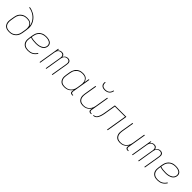

<svg xmlns="http://www.w3.org/2000/svg" viewBox="498 -2568 4404 4404"><g transform="rotate(45 2700.0 -366.0)"><path d="M246 8Q216 8 188 2Q160 -4 136.5 -18.5Q113 -33 97 -55.5Q81 -78 73.5 -105Q66 -132 66 -161.5Q66 -191 71 -220L88 -319Q92 -346 101 -372.5Q110 -399 126.5 -423.5Q143 -448 165.5 -467Q188 -486 214 -498.5Q240 -511 268 -515.5Q296 -520 323 -520Q350 -520 376.5 -515Q403 -510 425.5 -497Q448 -484 464 -464Q480 -444 489 -419Q485 -459 471.5 -495Q458 -531 436.5 -562Q415 -593 387.5 -619Q360 -645 327.5 -664.5Q295 -684 258.5 -697Q222 -710 182 -716L185 -735Q224 -729 260.5 -716.5Q297 -704 330 -685.5Q363 -667 391.5 -642.5Q420 -618 442.5 -588Q465 -558 481.5 -523.5Q498 -489 505.5 -451Q513 -413 510.5 -372.5Q508 -332 501 -292L485 -193Q480 -166 470.5 -139Q461 -112 444.5 -88Q428 -64 405 -44.5Q382 -25 355.5 -13Q329 -1 301 3.5Q273 8 246 8ZM247 -11Q272 -11 297 -15Q322 -19 346.5 -30.5Q371 -42 392 -59.5Q413 -77 428 -99.5Q443 -122 451.5 -146.5Q460 -171 464 -197L480 -294Q485 -321 485 -347Q485 -373 479 -397.5Q473 -422 458.5 -442.5Q444 -463 424 -476.5Q404 -490 378.5 -495.5Q353 -501 326 -501Q301 -501 275.5 -497Q250 -493 226 -481.5Q202 -470 180.5 -452.5Q159 -435 144 -412.5Q129 -390 120.5 -365.5Q112 -341 108 -315L92 -217Q87 -191 87 -164.5Q87 -138 93 -113.5Q99 -89 113.5 -68.5Q128 -48 148.5 -35Q169 -22 194.5 -16.5Q220 -11 247 -11Z M857 8Q827 8 797.5 2.5Q768 -3 743.5 -17.5Q719 -32 701 -54.5Q683 -77 675 -104.5Q667 -132 667 -162.5Q667 -193 672 -223L688 -323Q693 -351 702.5 -378.5Q712 -406 728.5 -430.5Q745 -455 768 -474.5Q791 -494 818 -506.5Q845 -519 873 -523.5Q901 -528 928 -528Q953 -528 976.5 -525.5Q1000 -523 1022.5 -516.5Q1045 -510 1064.5 -498Q1084 -486 1097.5 -468Q1111 -450 1115 -426.5Q1119 -403 1115 -378Q1111 -354 1098.5 -330.5Q1086 -307 1065.5 -290.5Q1045 -274 1021 -263.5Q997 -253 972.5 -247Q948 -241 923.5 -239Q899 -237 874 -237Q829 -237 784.5 -242Q740 -247 699 -261L692 -220Q688 -193 688 -165.5Q688 -138 695.5 -113Q703 -88 718.5 -67.5Q734 -47 756.5 -34Q779 -21 805.5 -16Q832 -11 860 -11Q889 -11 918.5 -17Q948 -23 975 -37.5Q1002 -52 1024.5 -75Q1047 -98 1062 -125L1080 -116Q1063 -87 1038.5 -62Q1014 -37 984.5 -21Q955 -5 922 1.5Q889 8 857 8ZM874 -256Q896 -256 918.5 -258Q941 -260 963 -265Q985 -270 1007 -279Q1029 -288 1048 -302.5Q1067 -317 1079 -338Q1091 -359 1095 -381Q1098 -402 1094 -422.5Q1090 -443 1078 -458.5Q1066 -474 1048 -484Q1030 -494 1010.5 -499.5Q991 -505 970.5 -507Q950 -509 928 -509Q903 -509 877 -504.5Q851 -500 827 -489Q803 -478 781.5 -459.5Q760 -441 745 -418.5Q730 -396 721.5 -371Q713 -346 709 -320L702 -280Q742 -266 786 -261Q830 -256 874 -256Z M1235 0 1321 -520H1341L1333 -473Q1342 -486 1353.5 -497Q1365 -508 1378 -515Q1391 -522 1406 -525Q1421 -528 1435 -528Q1452 -528 1467.5 -524Q1483 -520 1494.5 -510Q1506 -500 1513.5 -486Q1521 -472 1523 -456Q1531 -472 1542 -486Q1553 -500 1568.5 -510Q1584 -520 1600.5 -524Q1617 -528 1634 -528Q1657 -528 1677.5 -519.5Q1698 -511 1709.5 -493Q1721 -475 1722.5 -452Q1724 -429 1720 -406L1653 0H1633L1701 -410Q1704 -429 1702 -447.5Q1700 -466 1690.5 -480.5Q1681 -495 1664 -502Q1647 -509 1628 -509Q1608 -509 1588 -501Q1568 -493 1553.5 -477.5Q1539 -462 1531.5 -442Q1524 -422 1520 -403L1454 0H1434L1502 -410Q1505 -429 1503 -447.5Q1501 -466 1491.5 -480.5Q1482 -495 1465 -502Q1448 -509 1429 -509Q1409 -509 1389 -501Q1369 -493 1354.5 -477.5Q1340 -462 1332.5 -442Q1325 -422 1321 -403L1255 0Z M2038 8Q2009 8 1981 2Q1953 -4 1931 -19.5Q1909 -35 1894 -58.5Q1879 -82 1872 -109Q1865 -136 1866 -165Q1867 -194 1872 -223L1888 -323Q1893 -350 1902 -377Q1911 -404 1926.5 -428.5Q1942 -453 1964 -473Q1986 -493 2011.5 -505.5Q2037 -518 2065 -523Q2093 -528 2120 -528Q2151 -528 2181 -521Q2211 -514 2233.5 -496.5Q2256 -479 2270 -453Q2284 -427 2289 -397L2310 -520H2331L2255 -65Q2254 -54 2255.5 -43.5Q2257 -33 2263.5 -25Q2270 -17 2280.5 -14Q2291 -11 2302 -11H2317L2316 8H2298Q2283 8 2269 3.5Q2255 -1 2245.5 -11Q2236 -21 2234 -35.5Q2232 -50 2234 -65L2241 -106Q2227 -79 2204.5 -56Q2182 -33 2154.5 -18.5Q2127 -4 2097 2Q2067 8 2038 8ZM2043 -11Q2068 -11 2093 -15.5Q2118 -20 2142 -31.5Q2166 -43 2186.5 -61.5Q2207 -80 2221.5 -102Q2236 -124 2244.5 -149Q2253 -174 2257 -199L2273 -299Q2278 -325 2278.5 -351.5Q2279 -378 2273 -402.5Q2267 -427 2253.5 -448Q2240 -469 2220 -483.5Q2200 -498 2175 -503.5Q2150 -509 2123 -509Q2098 -509 2072.5 -504.5Q2047 -500 2023.5 -488.5Q2000 -477 1979.5 -458.5Q1959 -440 1944 -417.5Q1929 -395 1921 -370Q1913 -345 1909 -320L1892 -220Q1888 -194 1887 -167.5Q1886 -141 1892 -116.5Q1898 -92 1911.5 -71Q1925 -50 1945 -36Q1965 -22 1990.5 -16.5Q2016 -11 2043 -11Z M2642 8Q2613 8 2586 1.5Q2559 -5 2537 -20.5Q2515 -36 2500.5 -59.5Q2486 -83 2479.5 -109.5Q2473 -136 2474 -165Q2475 -194 2480 -223L2529 -520H2550L2500 -220Q2496 -194 2495 -168Q2494 -142 2499.5 -117.5Q2505 -93 2518 -72Q2531 -51 2551 -37Q2571 -23 2596 -17Q2621 -11 2647 -11Q2671 -11 2696 -15.5Q2721 -20 2745 -32Q2769 -44 2788.5 -62.5Q2808 -81 2822 -103Q2836 -125 2844.5 -149.5Q2853 -174 2857 -199L2910 -520H2931L2855 -65Q2854 -54 2855.5 -43.5Q2857 -33 2863.5 -25Q2870 -17 2880.5 -14Q2891 -11 2902 -11H2917L2916 8H2898Q2883 8 2869 3.5Q2855 -1 2845.5 -11Q2836 -21 2834 -35.5Q2832 -50 2834 -65L2841 -105Q2827 -79 2805 -56Q2783 -33 2756 -18.5Q2729 -4 2700 2Q2671 8 2642 8ZM2743 -600Q2714 -600 2687 -608Q2660 -616 2641.5 -635.5Q2623 -655 2618 -683Q2613 -711 2618 -740H2638Q2634 -715 2638.5 -690.5Q2643 -666 2658.5 -649Q2674 -632 2697.5 -625.5Q2721 -619 2746 -619Q2771 -619 2796.5 -625.5Q2822 -632 2843.5 -649Q2865 -666 2877.5 -690.5Q2890 -715 2894 -740H2914Q2909 -711 2895 -683Q2881 -655 2856.5 -635.5Q2832 -616 2802 -608Q2772 -600 2743 -600Z M2969 0 2972 -19Q2987 -19 3002.5 -23.5Q3018 -28 3031.5 -38Q3045 -48 3054 -62Q3063 -76 3070 -90.5Q3077 -105 3082.5 -120Q3088 -135 3092.5 -150.5Q3097 -166 3100.5 -181Q3104 -196 3107 -211.5Q3110 -227 3112.5 -242.5Q3115 -258 3118 -273L3159 -520H3531L3445 0H3424L3507 -501H3177L3138 -270Q3136 -253 3133 -236.5Q3130 -220 3126.5 -203Q3123 -186 3119 -169.5Q3115 -153 3110 -136.5Q3105 -120 3098 -103.5Q3091 -87 3082.5 -71Q3074 -55 3062 -41Q3050 -27 3035 -17.5Q3020 -8 3003 -4Q2986 0 2969 0Z M3842 8Q3813 8 3786 1.5Q3759 -5 3737 -20.5Q3715 -36 3700.5 -59.5Q3686 -83 3679.5 -109.5Q3673 -136 3674 -165Q3675 -194 3680 -223L3729 -520H3750L3700 -220Q3696 -194 3695 -168Q3694 -142 3699.5 -117.5Q3705 -93 3718 -72Q3731 -51 3751 -37Q3771 -23 3796 -17Q3821 -11 3847 -11Q3871 -11 3896 -15.5Q3921 -20 3945 -32Q3969 -44 3988.5 -62.5Q4008 -81 4022 -103Q4036 -125 4044.5 -149.5Q4053 -174 4057 -199L4110 -520H4131L4055 -65Q4054 -54 4055.5 -43.5Q4057 -33 4063.5 -25Q4070 -17 4080.5 -14Q4091 -11 4102 -11H4117L4116 8H4098Q4083 8 4069 3.5Q4055 -1 4045.5 -11Q4036 -21 4034 -35.5Q4032 -50 4034 -65L4041 -105Q4027 -79 4005 -56Q3983 -33 3956 -18.5Q3929 -4 3900 2Q3871 8 3842 8Z M4235 0 4321 -520H4341L4333 -473Q4342 -486 4353.5 -497Q4365 -508 4378 -515Q4391 -522 4406 -525Q4421 -528 4435 -528Q4452 -528 4467.5 -524Q4483 -520 4494.5 -510Q4506 -500 4513.5 -486Q4521 -472 4523 -456Q4531 -472 4542 -486Q4553 -500 4568.5 -510Q4584 -520 4600.5 -524Q4617 -528 4634 -528Q4657 -528 4677.5 -519.5Q4698 -511 4709.5 -493Q4721 -475 4722.5 -452Q4724 -429 4720 -406L4653 0H4633L4701 -410Q4704 -429 4702 -447.5Q4700 -466 4690.5 -480.5Q4681 -495 4664 -502Q4647 -509 4628 -509Q4608 -509 4588 -501Q4568 -493 4553.5 -477.5Q4539 -462 4531.5 -442Q4524 -422 4520 -403L4454 0H4434L4502 -410Q4505 -429 4503 -447.5Q4501 -466 4491.5 -480.5Q4482 -495 4465 -502Q4448 -509 4429 -509Q4409 -509 4389 -501Q4369 -493 4354.5 -477.5Q4340 -462 4332.5 -442Q4325 -422 4321 -403L4255 0Z M5057 8Q5027 8 4997.5 2.5Q4968 -3 4943.5 -17.5Q4919 -32 4901 -54.5Q4883 -77 4875 -104.5Q4867 -132 4867 -162.5Q4867 -193 4872 -223L4888 -323Q4893 -351 4902.5 -378.5Q4912 -406 4928.5 -430.5Q4945 -455 4968 -474.5Q4991 -494 5018 -506.5Q5045 -519 5073 -523.5Q5101 -528 5128 -528Q5153 -528 5176.5 -525.5Q5200 -523 5222.5 -516.5Q5245 -510 5264.5 -498Q5284 -486 5297.5 -468Q5311 -450 5315 -426.5Q5319 -403 5315 -378Q5311 -354 5298.5 -330.5Q5286 -307 5265.5 -290.5Q5245 -274 5221 -263.5Q5197 -253 5172.5 -247Q5148 -241 5123.5 -239Q5099 -237 5074 -237Q5029 -237 4984.5 -242Q4940 -247 4899 -261L4892 -220Q4888 -193 4888 -165.5Q4888 -138 4895.5 -113Q4903 -88 4918.5 -67.5Q4934 -47 4956.5 -34Q4979 -21 5005.5 -16Q5032 -11 5060 -11Q5089 -11 5118.5 -17Q5148 -23 5175 -37.5Q5202 -52 5224.5 -75Q5247 -98 5262 -125L5280 -116Q5263 -87 5238.5 -62Q5214 -37 5184.5 -21Q5155 -5 5122 1.5Q5089 8 5057 8ZM5074 -256Q5096 -256 5118.5 -258Q5141 -260 5163 -265Q5185 -270 5207 -279Q5229 -288 5248 -302.5Q5267 -317 5279 -338Q5291 -359 5295 -381Q5298 -402 5294 -422.5Q5290 -443 5278 -458.5Q5266 -474 5248 -484Q5230 -494 5210.5 -499.5Q5191 -505 5170.5 -507Q5150 -509 5128 -509Q5103 -509 5077 -504.5Q5051 -500 5027 -489Q5003 -478 4981.5 -459.5Q4960 -441 4945 -418.5Q4930 -396 4921.5 -371Q4913 -346 4909 -320L4902 -280Q4942 -266 4986 -261Q5030 -256 5074 -256Z"/></g></svg>

Font: Iosevka Thin Extended
Style: Italic
Weight: 100
Width: 7
Italic angle: -9°
Monospace: yes
Designer: Belleve Invis
Foundry: Belleve Invis
Version: Version 32.5.0; ttfautohint (v1.8.4)